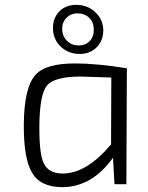

<svg xmlns="http://www.w3.org/2000/svg" viewBox="-20 -758 610 790"><path d="M230 -566Q199 -595 198 -640Q197 -681 222 -709Q249 -738 294 -738Q340 -738 372 -708Q404 -678 405 -634Q405 -593 380 -566Q353 -536 308 -536Q262 -536 230 -566ZM257 -589Q275 -571 304 -571Q332 -571 350 -590Q367 -609 366 -639Q365 -667 347 -685Q328 -703 299 -703Q270 -703 252 -683Q235 -665 236 -636Q237 -607 257 -589ZM451 0 445 -109Q358 12 236 12Q147 12 112 -47Q77 -105 78 -246Q79 -399 127 -451Q169 -497 288 -497Q379 -497 502 -477L500 0ZM438 -439Q331 -443 313 -443Q205 -443 174 -407Q143 -370 142 -241Q141 -125 160 -86Q180 -44 238 -44Q336 -44 437 -164Z"/></svg>

Font: Taylor Sans Light
Style: Regular
Weight: 300
Italic angle: -8°
Designer: Natanael Gama
Version: Version 1.001 September 8, 2015